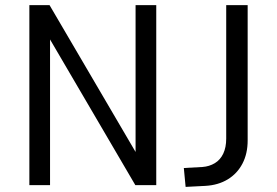

<svg xmlns="http://www.w3.org/2000/svg" viewBox="-20 -725 1086 752"><path d="M95 0V-705H174L515 -123H511V-705H592V0H510L171 -579H176V0ZM707 7 700 -67 773 -71Q800 -73 821.5 -86Q843 -99 854.5 -123.5Q866 -148 866 -182V-705H950V-175Q950 -123 929.5 -84Q909 -45 872 -22.5Q835 0 785 3Z"/></svg>

Font: Nunito Sans 7pt Condensed
Style: Regular
Weight: 400
Width: 3
Designer: Vernon Adams
Foundry: Vernon Adams
Version: Version 3.101;gftools[0.9.27]